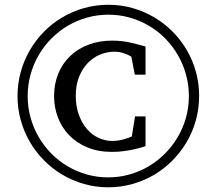

<svg xmlns="http://www.w3.org/2000/svg" viewBox="-20 -757 877 813"><path d="M596.2 -138.2Q594.7 -137.7 582.8 -133.8Q570.8 -129.9 551.5 -125.5Q532.2 -121.1 507.1 -117.4Q481.9 -113.8 454.1 -113.8Q395 -113.8 349.4 -133.1Q303.7 -152.3 272.5 -184.8Q241.2 -217.3 225.1 -260Q209 -302.7 209 -350.1Q209 -401.9 226.6 -444.8Q244.1 -487.8 276.4 -519Q308.6 -550.3 354 -567.6Q399.4 -585 455.1 -585Q494.1 -585 528.3 -577.4Q562.5 -569.8 596.2 -560.1V-440.9H550.8L536.1 -517.1Q524.9 -524.4 505.6 -531.2Q486.3 -538.1 464.8 -538.1Q433.1 -538.1 403.3 -525.6Q373.5 -513.2 350.8 -489.3Q328.1 -465.3 314.5 -430.9Q300.8 -396.5 300.8 -352.1Q300.8 -306.2 314 -270.5Q327.1 -234.9 348.6 -210.2Q370.1 -185.5 397.9 -172.9Q425.8 -160.2 455.1 -160.2Q467.3 -160.2 479.5 -161.9Q491.7 -163.6 502.4 -166.5Q513.2 -169.4 522.5 -172.9Q531.7 -176.3 538.1 -179.2L551.8 -264.2H596.2ZM779.8 -350.1Q779.8 -397.5 767.6 -441.4Q755.4 -485.4 733.4 -523.4Q711.4 -561.5 680.4 -593.3Q649.4 -625 611.3 -647.5Q573.2 -669.9 529.8 -682.4Q486.3 -694.8 439 -694.8Q391.6 -694.8 347.9 -682.4Q304.2 -669.9 266.4 -647.5Q228.5 -625 197.3 -593.5Q166 -562 143.8 -523.7Q121.6 -485.4 109.4 -441.4Q97.2 -397.5 97.2 -350.1Q97.2 -302.7 109.4 -259Q121.6 -215.3 143.8 -177Q166 -138.7 197 -107.2Q228 -75.7 265.9 -53.2Q303.7 -30.8 347.4 -18.3Q391.1 -5.9 438 -5.9Q484.9 -5.9 528.6 -18.3Q572.3 -30.8 610.1 -53.2Q647.9 -75.7 679.2 -107.2Q710.4 -138.7 732.9 -177Q755.4 -215.3 767.6 -259Q779.8 -302.7 779.8 -350.1ZM823.2 -351.1Q823.2 -297.9 809.6 -248.5Q795.9 -199.2 770.8 -156.2Q745.6 -113.3 710.4 -77.6Q675.3 -42 632.6 -16.8Q589.8 8.3 540.5 22.2Q491.2 36.1 438 36.1Q385.3 36.1 336.4 22.2Q287.6 8.3 244.9 -16.8Q202.1 -42 167 -77.4Q131.8 -112.8 106.7 -155.8Q81.5 -198.7 67.9 -248Q54.2 -297.4 54.2 -350.1Q54.2 -403.3 67.9 -452.6Q81.5 -502 106.7 -544.9Q131.8 -587.9 166.7 -623.3Q201.7 -658.7 244.4 -683.8Q287.1 -709 336.4 -722.9Q385.7 -736.8 439 -736.8Q492.7 -736.8 542 -722.7Q591.3 -708.5 634 -683.1Q676.8 -657.7 711.7 -622.3Q746.6 -586.9 771.5 -543.9Q796.4 -501 809.8 -452.1Q823.2 -403.3 823.2 -351.1Z"/></svg>

Font: Charis SIL CyrE
Style: Italic
Weight: 400
Italic angle: -11°
Foundry: SIL International
Version: Version 5.000